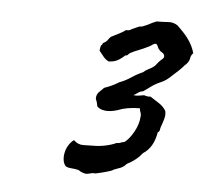

<svg xmlns="http://www.w3.org/2000/svg" viewBox="-37 -774 465 435"><g transform="rotate(5 196.0 -556.5)"><path d="M235.4 -710Q241.2 -709 245.1 -711.4Q249 -713.9 252 -714.8Q263.7 -720.7 266.6 -720.7Q269.5 -720.7 272.5 -721.7Q280.3 -724.6 287.6 -728.5Q294.9 -732.4 302.7 -735.4Q316.4 -735.4 328.6 -736.3Q340.8 -737.3 350.6 -730.5Q366.2 -715.8 375 -704.1Q380.9 -696.3 385.3 -687.5Q389.6 -678.7 391.6 -670.9Q386.7 -666 385.7 -659.7Q384.8 -653.3 380.9 -648.4Q378.9 -645.5 376 -643.1Q373 -640.6 371.1 -637.7L362.3 -628.9Q352.5 -620.1 344.2 -612.3Q335.9 -604.5 325.2 -599.6Q311.5 -593.8 303.2 -587.4Q294.9 -581.1 286.1 -575.2Q279.3 -574.2 274.9 -570.8Q270.5 -567.4 264.6 -564.5Q270.5 -563.5 277.3 -564.5Q284.2 -565.4 289.1 -566.4Q296.9 -563.5 303.7 -564.5Q314.5 -557.6 324.2 -551.3Q334 -544.9 339.8 -535.2Q341.8 -527.3 339.4 -518.1Q336.9 -508.8 334 -501Q332 -496.1 331.5 -491.7Q331.1 -487.3 327.1 -485.4Q321.3 -450.2 297.9 -435.5Q285.2 -418.9 263.7 -408.2Q257.8 -401.4 251 -398.4Q244.1 -395.5 235.4 -392.6Q231.4 -389.6 225.6 -388.2Q219.7 -386.7 213.9 -384.8Q210 -383.8 206.1 -382.8Q202.1 -381.8 197.3 -380.9Q195.3 -379.9 192.4 -380.4Q189.5 -380.9 185.5 -379.9Q180.7 -378.9 176.8 -377.9Q172.9 -377 167 -378.9Q164.1 -379.9 161.1 -381.3Q158.2 -382.8 155.3 -384.8Q146.5 -386.7 138.7 -387.2Q130.9 -387.7 126 -390.6Q121.1 -396.5 120.1 -404.8Q119.1 -413.1 121.1 -421.9Q123 -430.7 127.9 -438.5Q132.8 -446.3 139.6 -451.2Q149.4 -441.4 162.1 -441.9Q174.8 -442.4 184.6 -442.4Q198.2 -442.4 211.9 -445.3Q225.6 -448.2 236.3 -453.1Q242.2 -453.1 245.1 -454.6Q248 -456.1 253.9 -457Q264.6 -464.8 274.4 -482.4Q284.2 -500 285.2 -516.6Q286.1 -522.5 284.2 -526.9Q282.2 -531.2 282.2 -536.1Q252.9 -536.1 231.4 -527.3Q215.8 -522.5 203.6 -523.9Q191.4 -525.4 185.5 -532.2Q183.6 -543 182.1 -545.4Q180.7 -547.9 180.7 -549.8Q180.7 -558.6 186.5 -564.5Q192.4 -570.3 197.3 -575.2Q206.1 -578.1 214.4 -582Q222.7 -585.9 230.5 -590.8Q244.1 -595.7 256.3 -604Q268.6 -612.3 282.2 -618.2Q287.1 -623 294.4 -626.5Q301.8 -629.9 307.6 -634.8Q316.4 -646.5 322.3 -650.9Q328.1 -655.3 326.2 -661.1Q324.2 -665 320.3 -667Q316.4 -668.9 314.5 -671.9Q311.5 -674.8 310.1 -679.2Q308.6 -683.6 305.7 -684.6Q302.7 -685.5 297.4 -681.6Q292 -677.7 287.1 -675.8Q277.3 -670.9 267.1 -667Q256.8 -663.1 248 -658.2Q246.1 -656.2 244.1 -654.3Q242.2 -652.3 238.3 -652.3Q230.5 -644.5 221.7 -640.1Q212.9 -635.7 202.1 -635.7Q194.3 -639.6 189.5 -646Q184.6 -652.3 179.7 -658.2Q180.7 -669.9 183.1 -671.4Q185.5 -672.9 185.5 -675.8Q193.4 -679.7 195.8 -683.6Q198.2 -687.5 202.1 -691.4Q212.9 -697.3 221.2 -701.2Q229.5 -705.1 235.4 -710Z"/></g></svg>

Font: Seaweed Script
Style: Regular
Weight: 400
Designer: Squid
Foundry: Font Diner, Inc DBA Neapolitan
Version: Version 1.000